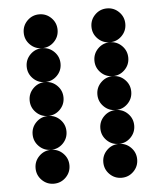

<svg xmlns="http://www.w3.org/2000/svg" viewBox="-50 -728 648 772"><g transform="rotate(-5 273.5 -342.0)"><path d="M205.1 -615.2Q205.1 -586.9 185.1 -566.9Q165 -546.9 136.7 -546.9Q108.4 -546.9 88.4 -566.9Q68.4 -586.9 68.4 -615.2Q68.4 -643.6 88.4 -663.6Q108.4 -683.6 136.7 -683.6Q165 -683.6 185.1 -663.6Q205.1 -643.6 205.1 -615.2ZM478.5 -615.2Q478.5 -586.9 458.5 -566.9Q438.5 -546.9 410.2 -546.9Q381.8 -546.9 361.8 -566.9Q341.8 -586.9 341.8 -615.2Q341.8 -643.6 361.8 -663.6Q381.8 -683.6 410.2 -683.6Q438.5 -683.6 458.5 -663.6Q478.5 -643.6 478.5 -615.2ZM205.1 -478.5Q205.1 -450.2 185.1 -430.2Q165 -410.2 136.7 -410.2Q108.4 -410.2 88.4 -430.2Q68.4 -450.2 68.4 -478.5Q68.4 -506.8 88.4 -526.9Q108.4 -546.9 136.7 -546.9Q165 -546.9 185.1 -526.9Q205.1 -506.8 205.1 -478.5ZM478.5 -478.5Q478.5 -450.2 458.5 -430.2Q438.5 -410.2 410.2 -410.2Q381.8 -410.2 361.8 -430.2Q341.8 -450.2 341.8 -478.5Q341.8 -506.8 361.8 -526.9Q381.8 -546.9 410.2 -546.9Q438.5 -546.9 458.5 -526.9Q478.5 -506.8 478.5 -478.5ZM205.1 -341.8Q205.1 -313.5 185.1 -293.5Q165 -273.4 136.7 -273.4Q108.4 -273.4 88.4 -293.5Q68.4 -313.5 68.4 -341.8Q68.4 -370.1 88.4 -390.1Q108.4 -410.2 136.7 -410.2Q165 -410.2 185.1 -390.1Q205.1 -370.1 205.1 -341.8ZM478.5 -341.8Q478.5 -313.5 458.5 -293.5Q438.5 -273.4 410.2 -273.4Q381.8 -273.4 361.8 -293.5Q341.8 -313.5 341.8 -341.8Q341.8 -370.1 361.8 -390.1Q381.8 -410.2 410.2 -410.2Q438.5 -410.2 458.5 -390.1Q478.5 -370.1 478.5 -341.8ZM205.1 -205.1Q205.1 -176.8 185.1 -156.7Q165 -136.7 136.7 -136.7Q108.4 -136.7 88.4 -156.7Q68.4 -176.8 68.4 -205.1Q68.4 -233.4 88.4 -253.4Q108.4 -273.4 136.7 -273.4Q165 -273.4 185.1 -253.4Q205.1 -233.4 205.1 -205.1ZM478.5 -205.1Q478.5 -176.8 458.5 -156.7Q438.5 -136.7 410.2 -136.7Q381.8 -136.7 361.8 -156.7Q341.8 -176.8 341.8 -205.1Q341.8 -233.4 361.8 -253.4Q381.8 -273.4 410.2 -273.4Q438.5 -273.4 458.5 -253.4Q478.5 -233.4 478.5 -205.1ZM205.1 -68.4Q205.1 -40 185.1 -20Q165 0 136.7 0Q108.4 0 88.4 -20Q68.4 -40 68.4 -68.4Q68.4 -96.7 88.4 -116.7Q108.4 -136.7 136.7 -136.7Q165 -136.7 185.1 -116.7Q205.1 -96.7 205.1 -68.4ZM478.5 -68.4Q478.5 -40 458.5 -20Q438.5 0 410.2 0Q381.8 0 361.8 -20Q341.8 -40 341.8 -68.4Q341.8 -96.7 361.8 -116.7Q381.8 -136.7 410.2 -136.7Q438.5 -136.7 458.5 -116.7Q478.5 -96.7 478.5 -68.4Z"/></g></svg>

Font: DatDot
Style: Bold
Weight: 700
Designer: GGBot
Version: 1.00